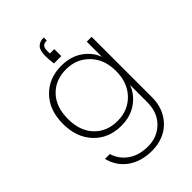

<svg xmlns="http://www.w3.org/2000/svg" viewBox="-293 -878 1259 1259"><g transform="rotate(-45 336.5 -248.0)"><path d="M360.8 -594.2H293Q287.1 -631.3 287.1 -670.9Q287.1 -719.7 307.1 -741Q327.1 -762.2 366.2 -762.2V-733.9Q340.8 -733.9 330.3 -722.2Q319.8 -710.4 319.8 -686V-659.2H360.8ZM54.2 -272Q54.2 -398.9 127.2 -474.4Q200.2 -549.8 315.9 -549.8Q401.4 -549.8 461.9 -508.3Q522.5 -466.8 545.9 -401.9V-543H590.8V17.1Q590.8 92.3 557.6 149.4Q524.4 206.5 468.8 236.3Q413.1 266.1 344.2 266.1Q242.7 266.1 175 217.3Q107.4 168.5 86.9 85H131.8Q151.9 149.9 207 188.5Q262.2 227.1 344.2 227.1Q431.2 227.1 488.5 169.9Q545.9 112.8 545.9 17.1V-142.1Q522 -76.7 461.7 -34.4Q401.4 7.8 315.9 7.8Q200.7 7.8 127.4 -68.8Q54.2 -145.5 54.2 -272ZM545.9 -272Q545.9 -378.9 482.2 -445.1Q418.5 -511.2 321.8 -511.2Q222.2 -511.2 161.1 -447Q100.1 -382.8 100.1 -272Q100.1 -161.1 161.1 -96.7Q222.2 -32.2 321.8 -32.2Q418.9 -32.2 482.4 -97.9Q545.9 -163.6 545.9 -272Z"/></g></svg>

Font: SVN-Poppins ExtraLight
Style: Regular
Weight: 200
Designer: Ninad Kale (Devanagari), Jonny Pinhorn (Latin)
Foundry: Indian Type Foundry
Version: Version 3.002 2017